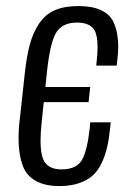

<svg xmlns="http://www.w3.org/2000/svg" viewBox="-20 -607 424 636"><path d="M177.2 9.3Q128.4 9.3 98.1 -8.1Q67.9 -25.4 56.2 -55.9Q44.4 -86.4 42 -127.9Q41.5 -139.2 41.5 -150.9Q41.5 -183.1 46.4 -219.2L61 -354Q67.4 -417 78.6 -458.7Q89.8 -500.5 110.4 -530.3Q130.9 -560.1 162.4 -573.5Q193.8 -586.9 239.7 -586.9Q284.7 -586.9 313.2 -574Q341.8 -561 354.2 -537.4Q366.7 -513.7 370.1 -480Q371.6 -466.8 371.6 -452.6Q371.6 -430.2 368.2 -404.8L366.7 -389.6H298.8L300.3 -404.8Q303.2 -430.7 303.2 -450.7Q303.2 -488.3 293.5 -505.9Q278.8 -532.2 234.9 -532.2Q184.6 -532.2 164.8 -496.8Q145 -461.4 135.3 -366.2L130.4 -318.8H278.8L273.4 -268.6H125L118.2 -204.1Q114.3 -168 114.3 -141.1Q114.3 -101.1 122.6 -80.6Q136.2 -45.9 184.1 -45.9Q232.9 -45.9 251 -76.4Q269 -106.9 277.3 -183.1L278.8 -201.7H346.7L345.2 -186.5Q341.3 -148.4 335.2 -120.8Q329.1 -93.3 316.9 -67.4Q304.7 -41.5 287.1 -25.6Q269.5 -9.8 241.7 -0.2Q213.9 9.3 177.2 9.3Z"/></svg>

Font: Oswald
Style: Light
Weight: 300
Designer: Vernon Adams
Foundry: Vernon Adams
Version: 3.0; ttfautohint (v0.95.6-bc232) -l 8 -r 50 -G 200 -x 0 -w "